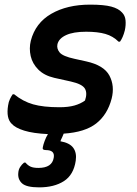

<svg xmlns="http://www.w3.org/2000/svg" viewBox="-20 -568 590 829"><path d="M237 -105Q275 -105 301.5 -112.5Q328 -120 347 -134Q358 -166 346.5 -185.5Q335 -205 286 -216L214 -232Q171 -242 145.5 -267.5Q120 -293 112.5 -326Q105 -359 113 -392Q133 -469 201.5 -508.5Q270 -548 369 -548Q429 -548 460.5 -539.5Q492 -531 507 -514Q520 -501 522 -480.5Q524 -460 519 -437Q515 -421 509.5 -408.5Q504 -396 498 -388H492Q468 -412 435 -421.5Q402 -431 352 -431Q297 -431 265.5 -416.5Q234 -402 228 -377Q224 -358 237.5 -341.5Q251 -325 302 -314L352 -303Q429 -286 452.5 -241.5Q476 -197 462 -142Q444 -73 395.5 -35Q347 3 255 9Q252 17 248.5 24.5Q245 32 243 36L241 42Q281 49 296.5 70.5Q312 92 307 126Q298 187 256 214Q214 241 149 241Q94 241 75 223.5Q56 206 59 178Q60 164 67 153Q74 142 84 134H90Q100 146 112 151.5Q124 157 146 157Q205 157 212 113Q218 80 178 80Q161 80 165 67Q167 56 173 40Q179 24 187 11Q123 8 84.5 -4Q46 -16 30 -34Q6 -58 15 -113Q17 -128 23 -140.5Q29 -153 35 -161H41Q79 -130 123 -117.5Q167 -105 237 -105Z"/></svg>

Font: Recursive Sn Csl St SmB
Style: Italic
Weight: 600
Italic angle: -15°
Version: Version 1.079;hotconv 1.0.112;makeotfexe 2.5.65598; ttfautoh